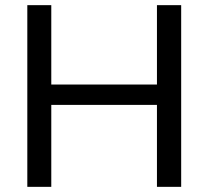

<svg xmlns="http://www.w3.org/2000/svg" viewBox="-20 -725 808 745"><path d="M86 0V-705H179V-397H589V-705H683V0H589V-318H179V0Z"/></svg>

Font: Mulish Medium
Style: Regular
Weight: 500
Designer: Vernon Adams
Foundry: Vernon Adams
Version: Version 3.603; ttfautohint (v1.8.3)